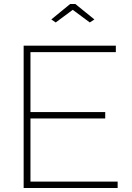

<svg xmlns="http://www.w3.org/2000/svg" viewBox="-20 -938 657 958"><path d="M258 -826 236 -841 330 -918H356L451 -841L428 -826L343 -889ZM132 -32H567V0H98V-710H558V-678H132V-379H505V-347H132Z"/></svg>

Font: Raleway
Style: ExtraLight
Weight: 200
Designer: Matt McInerney, Pablo Impallari, Rodrigo Fuenzalida
Foundry: Matt McInerney, Pablo Impallari, Rodrigo Fuenzalida
Version: Version 2.001